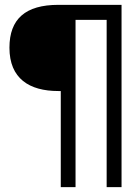

<svg xmlns="http://www.w3.org/2000/svg" viewBox="-20 -695 556 793"><path d="M231 78H292V-613H420.5V78H482V-675H221C85.5 -675 19 -617 19 -498C19 -370.5 101 -319 221 -319H231Z"/></svg>

Font: Anybody
Style: Regular
Weight: 400
Designer: Tyler Finck
Foundry: Etcetera Type Company
Version: Version 1.110